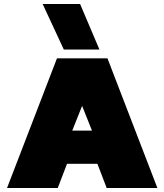

<svg xmlns="http://www.w3.org/2000/svg" viewBox="-20 -934 817 954"><path d="M297 -688 192 -914H378L474 -688ZM15 0 263 -644H514L762 0H510L464 -120H313L267 0ZM339 -285H437L388 -408Z"/></svg>

Font: Kanit Black
Style: Regular
Weight: 900
Designer: Katatrad Team
Foundry: CadsonDemak
Version: Version 2.000; ttfautohint (v1.8.3)